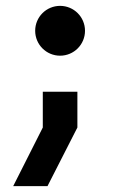

<svg xmlns="http://www.w3.org/2000/svg" viewBox="-20 -435 410 655"><path d="M25 200H142L244 0V-122H126V0ZM100 -330C100 -283 138 -245 185 -245C232 -245 270 -283 270 -330C270 -377 232 -415 185 -415C138 -415 100 -377 100 -330Z"/></svg>

Font: Grotesk 03
Style: Bold
Weight: 500
Designer: Frank Adebiaye, contributions by Jérémy Landes, Ariel Martín Pérez
Foundry: Velvetyne Type Foundry
Version: Version 3.000;Glyphs 3.1.2 (3150)